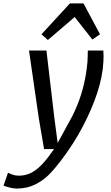

<svg xmlns="http://www.w3.org/2000/svg" viewBox="-112 -851 648 1117"><path d="M-14.9 245.9Q-32 245.9 -53.8 240.6Q-75.5 235.4 -91.5 229.1L-65.5 154.1Q-54.3 159.7 -38.5 165.4Q-22.7 171 -1.7 171Q39 171 72.7 152.7Q106.4 134.4 137.7 99.7Q169.1 65 202.4 16.1H144.4L113.8 -162.8L56.8 -557H158.2L203.9 -167.8L223.4 -19.6Q239.1 -47.6 253.2 -73.4Q267.2 -99.1 279.8 -123.1Q313.1 -179.1 337.2 -238.2Q361.2 -297.3 376 -360Q390.7 -422.8 396.7 -489.5Q397.7 -503.3 398.1 -520.8Q398.6 -538.3 398.9 -557H489.3Q490.5 -542.8 490.5 -524.5Q490.4 -506.1 489.4 -490.7Q485 -405.6 453.4 -309.7Q421.7 -213.8 369.1 -113.8Q344.4 -66.6 311.5 -15.1Q278.5 36.4 242.2 84Q205.9 131.6 170.5 167.3Q139.1 198.7 92.5 222.3Q45.8 245.9 -14.9 245.9ZM322.5 -751.9 166.5 -618.2 129.3 -651.5 294.9 -831.4H373.7L469.8 -651.5L425.5 -620.8Z"/></svg>

Font: Merriweather Sans Variable Regular
Style: Italic
Weight: 300
Italic angle: -8°
Designer: Eben Sorkin
Foundry: Eben Sorkin
Version: Version 2.001